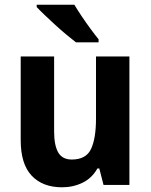

<svg xmlns="http://www.w3.org/2000/svg" viewBox="-20 -786 640 816"><path d="M530 -546V0H420L402 -70H394Q371 -29 331 -9.5Q291 10 244 10Q161 10 114.5 -39.5Q68 -89 68 -190V-546H210V-228Q210 -168 227.5 -138Q245 -108 285 -108Q346 -108 367 -153Q388 -198 388 -282V-546ZM296 -766Q309 -744 327.5 -716.5Q346 -689 365.5 -662.5Q385 -636 399 -619V-606H303Q286 -619 262.5 -638.5Q239 -658 215 -680Q191 -702 170 -722Q149 -742 136 -756V-766Z"/></svg>

Font: Noto Sans Armenian SemiCondensed
Style: Bold
Weight: 700
Width: 4
Designer: Monotype Design Team
Foundry: Monotype Imaging Inc.
Version: Version 2.008; ttfautohint (v1.8.4.7-5d5b)